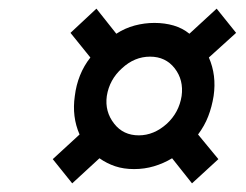

<svg xmlns="http://www.w3.org/2000/svg" viewBox="-20 -572 569 444"><path d="M384 -414Q405 -387 400 -350Q394 -312 366 -286Q336 -259 301 -259Q265 -259 244 -286Q222 -314 227 -350Q233 -388 262 -414Q291 -441 327 -441Q363 -441 384 -414ZM481 -552 418 -494Q402 -507 381.5 -513Q361 -519 337 -519Q314 -519 291.5 -513Q269 -507 249 -494L203 -552L143 -496L189 -439Q174 -420 165 -397.5Q156 -375 153 -350Q146 -302 164 -261L102 -204L147 -148L210 -206Q227 -194 246.5 -187.5Q266 -181 290 -181Q314 -181 336 -187.5Q358 -194 378 -206L424 -148L485 -204L438 -261Q453 -281 461.5 -303Q470 -325 474 -350Q481 -398 463 -439L526 -496Z"/></svg>

Font: Unageo
Style: Regular-Italic
Weight: 400
Designer: Richard Sepsi
Foundry: Richard Sepsi
Version: Version 2.000